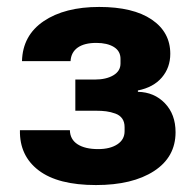

<svg xmlns="http://www.w3.org/2000/svg" viewBox="-20 -827 562 550"><path d="M254.9 -296.9Q146 -296.9 90.8 -338.9Q35.6 -380.9 37.1 -454.1H180.2Q180.7 -427.7 202.1 -413.8Q223.6 -399.9 261.2 -399.9Q295.4 -399.9 316.2 -413.6Q336.9 -427.2 336.9 -451.2V-462.9Q336.9 -477.5 330.1 -487.3Q323.2 -497.1 310.3 -501.7Q297.4 -506.3 284.4 -508.1Q271.5 -509.8 254.9 -509.8H195.8V-599.1H251Q284.2 -599.1 304.7 -611.3Q325.2 -623.5 325.2 -645V-658.2Q325.2 -680.7 306.2 -692.4Q287.1 -704.1 255.9 -704.1Q221.7 -704.1 202.6 -690.7Q183.6 -677.2 182.1 -651.9H43Q44.9 -725.6 105.2 -766.4Q165.5 -807.1 264.2 -807.1Q361.3 -807.1 414.6 -771Q467.8 -734.9 467.8 -672.9Q467.8 -633.3 443.6 -605Q419.4 -576.7 375 -567.9V-564Q421.9 -563 452.4 -531.2Q482.9 -499.5 482.9 -448.2Q482.9 -377 421.1 -336.9Q359.4 -296.9 254.9 -296.9Z"/></svg>

Font: Hubot Sans Expanded
Style: Bold
Weight: 700
Width: 7
Designer: Deni Anggara
Foundry: GitHub
Version: Version 1.001;gftools[0.9.31]